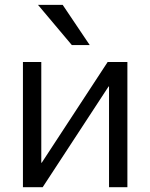

<svg xmlns="http://www.w3.org/2000/svg" viewBox="-20 -777 624 797"><path d="M151.4 -519.5V-101.6H153.3L426.8 -519.5H508.8V0H432.6V-418H430.7L157.2 0H75.2V-519.5ZM137.7 -756.8H240.2L352.5 -589.8H278.3Z"/></svg>

Font: Mgen+ 1c regular
Style: Regular
Weight: 400
Designer: [Source Han Sans]
Ryoko NISHIZUKA  (kana & ideographs); Paul D. Hunt (Latin, Greek & Cyrillic); Wenlong ZHANG  (bopomofo
Version: Version 1.059.20150602